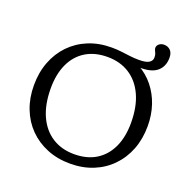

<svg xmlns="http://www.w3.org/2000/svg" viewBox="-142 -946 1076 1093"><g transform="rotate(20 396.0 -400.0)"><path d="M399.5 -48.5Q477 -48.5 531.5 -82.2Q586 -116 615 -178.2Q644 -240.5 644 -326Q644 -423.5 612.8 -492.2Q581.5 -561 524.8 -597.5Q468 -634 391 -634Q314 -634 259.2 -600.2Q204.5 -566.5 175.8 -504.2Q147 -442 147 -356.5Q147 -259.5 178 -190.5Q209 -121.5 266 -85Q323 -48.5 399.5 -48.5ZM394.5 -692.5Q425.5 -692.5 452.8 -689.2Q480 -686 507 -682.5Q534 -679 562.5 -679Q606.5 -679 624.2 -690.8Q642 -702.5 642 -721.5Q642 -735.5 638.5 -744.8Q635 -754 631.2 -761.2Q627.5 -768.5 627.5 -775.5Q627.5 -790 639.8 -799.8Q652 -809.5 669 -809.5Q693 -809.5 708 -794.2Q723 -779 723 -749.5Q723 -696 687 -666.2Q651 -636.5 573.5 -639.5V-647.5Q626 -618.5 663 -572.5Q700 -526.5 719.8 -468Q739.5 -409.5 739.5 -342Q739.5 -264.5 714.8 -200.2Q690 -136 644.2 -88.8Q598.5 -41.5 535.8 -15.8Q473 10 396 10Q319.5 10 256.2 -15.8Q193 -41.5 147 -88Q101 -134.5 76 -198.8Q51 -263 51 -340Q51 -417.5 75.8 -482Q100.5 -546.5 146.2 -593.8Q192 -641 255 -666.8Q318 -692.5 394.5 -692.5Z"/></g></svg>

Font: Newsreader
Style: Regular
Weight: 400
Designer: Hugues Gentile
Foundry: Production Type
Version: Version 1.003